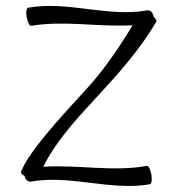

<svg xmlns="http://www.w3.org/2000/svg" viewBox="-20 -590 588 647"><path d="M84 22C217 -2 352 54 485 31C491 30 493 15 490 -2C487 -19 480 -32 475 -31C359 -10 241 -36 126 -28C166 -110 232 -183 296 -252C373 -335 452 -422 507 -518C509 -521 505 -527 498 -533L497 -536C495 -548 486 -557 476 -555C343 -531 208 -588 75 -564C69 -563 67 -549 70 -532C73 -515 80 -502 85 -503C198 -522 314 -498 427 -505C379 -426 327 -349 264 -282C185 -196 75 -77 51 -11C49 -7 54 -2 63 3C65 15 74 23 84 22Z"/></svg>

Font: Nupuram ExtraLight
Style: Regular
Weight: 200
Designer: Santhosh Thottingal (santhosh.thottingal@gmail.com)
Foundry: SMC
Version: Version 1.000